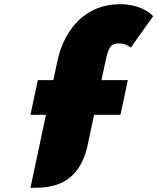

<svg xmlns="http://www.w3.org/2000/svg" viewBox="-20 -895 750 915"><path d="M125.1 -348H199.1L125.1 0L140.1 0C226.5 0.1 354.3 -13.5 396.5 -198.1L428.4 -348H554.1L589.2 -513H463.5L482.4 -602C497.7 -673.9 509.7 -688 547.1 -688C573.4 -688 591.3 -676 591.3 -676L603.5 -668L709.8 -818L702.7 -825C700.5 -827.2 652.4 -875 551.3 -875C393 -875 288.1 -761.7 254.2 -607.1L234.2 -513H160.2Z"/></svg>

Font: Hussar Nova
Style: 96
Weight: 700
Foundry: Cannot Into Space Fonts
Version: Version 0.99